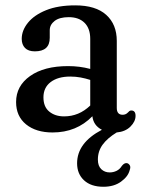

<svg xmlns="http://www.w3.org/2000/svg" viewBox="-20 -483 540 716"><path d="M40 -102.5Q40 -162.5 92.2 -199.5Q144.5 -236.5 234 -236.5Q277.5 -236.5 316.5 -226V-338Q316.5 -377 295.2 -398Q274 -419 236.5 -419Q202 -419 183.8 -405Q165.5 -391 165.5 -370V-342Q165.5 -291.5 110 -291.5Q85.5 -291.5 73.2 -304.2Q61 -317 61 -338Q61 -369.5 84.2 -398.2Q107.5 -427 152 -445Q196.5 -463 260.5 -463Q337 -463 376.2 -427.5Q415.5 -392 415.5 -330.5V-80.5Q415.5 -55 437.5 -55Q449 -55 457 -63.5Q459.5 -66.5 462.5 -68.8Q465.5 -71 469.5 -71Q485.5 -71 485.5 -51Q485.5 -30 466.5 -11Q447.5 8 415 11Q380 32.5 362.5 56.8Q345 81 345 112Q345 136 357.8 148Q370.5 160 389 160Q402.5 160 414.5 154.2Q426.5 148.5 434.5 135.5Q444 123.5 454 125.5Q460 127 464 133.5Q468 140 463.5 152Q457.5 175.5 431.2 194.5Q405 213.5 365.5 213.5Q319.5 213.5 293.5 189.5Q267.5 165.5 267.5 126Q267.5 49.5 360 1Q328.5 -15 324.5 -49.5Q265.5 11 176 11Q114.5 11 77.2 -19.2Q40 -49.5 40 -102.5ZM142 -120Q142 -84.5 163.8 -66.8Q185.5 -49 219 -49Q274.5 -49 316.5 -89.5V-185Q299.5 -190.5 281 -194Q262.5 -197.5 242 -197.5Q196 -197.5 169 -177Q142 -156.5 142 -120Z"/></svg>

Font: Fraunces 72pt S100
Style: Regular
Weight: 400
Version: Version 1.000; ttfautohint (v1.8.3)